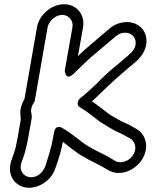

<svg xmlns="http://www.w3.org/2000/svg" viewBox="-20 -794 716 904"><path d="M127 -281C129 -291 132 -300 139 -309C142 -313 143 -317 144 -321L204 -665C210 -696 242 -724 273 -724C304 -724 327 -696 321 -665L285 -462C285 -462 288 -410 326 -446C361 -480 401 -520 435 -547L525 -623C538 -634 552 -640 569 -640C602 -640 624 -614 618 -582C613 -555 590 -538 559 -512C530 -486 503 -467 472 -437C459 -425 446 -411 435 -400L397 -365C383 -352 369 -340 358 -332C346 -323 339 -299 355 -290C390 -269 420 -244 453 -219C462 -213 470 -209 476 -205L499 -191C528 -173 556 -164 580 -149L596 -140C617 -126 627 -92 604 -60C588 -37 550 -20 521 -37L506 -46C470 -69 433 -82 404 -101H403C361 -124 324 -163 274 -191C274 -191 242 -213 234 -169L230 -146C222 -99 208 -60 197 -22L193 -11C183 18 153 45 118 40C90 36 69 7 80 -26C88 -49 96 -67 103 -99C106 -113 110 -128 113 -146L129 -236C132 -252 124 -265 127 -281ZM78 -232 63 -146C60 -129 57 -114 54 -101C48 -76 39 -57 32 -33C13 29 49 82 103 89C163 97 224 53 241 -3L245 -14C257 -48 268 -84 276 -126C306 -104 335 -77 372 -57C405 -36 444 -21 474 -2L490 7C544 39 612 9 644 -36C687 -96 667 -159 627 -184L612 -193C583 -211 554 -220 530 -235L506 -249C500 -252 496 -255 488 -261C464 -279 441 -298 413 -317C417 -321 423 -326 428 -331L467 -368C479 -380 490 -390 504 -403C532 -430 557 -449 589 -478C612 -497 658 -528 668 -582C679 -642 638 -690 578 -690C549 -690 519 -680 495 -659L406 -583C387 -567 367 -550 347 -530L371 -665C381 -724 342 -774 282 -774C222 -774 164 -724 154 -665L95 -327C86 -313 80 -297 77 -281C74 -264 76 -250 78 -232Z"/></svg>

Font: Blanket
Style: BlkOutlineObl
Weight: 900
Foundry: Cannot Into Space Fonts
Version: Version 0.9